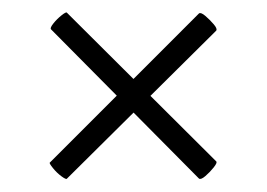

<svg xmlns="http://www.w3.org/2000/svg" viewBox="-20 -340 418 301"><path d="M85 -60Q84 -58 76.5 -63.5Q69 -69 63 -76.5Q57 -84 58 -85L292 -319Q295 -321 302 -315Q309 -309 315 -302Q321 -295 319 -292ZM60 -294Q58 -296 63.5 -303Q69 -310 76.5 -316Q84 -322 85 -320L319 -87Q321 -85 315 -77.5Q309 -70 302 -64Q295 -58 292 -60Z"/></svg>

Font: Cormorant Infant Light Light
Style: Regular
Weight: 300
Version: Version 4.001